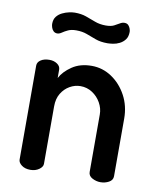

<svg xmlns="http://www.w3.org/2000/svg" viewBox="-79 -752 670 815"><g transform="rotate(10 256.0 -345.0)"><path d="M107 0Q84 0 69.5 -11Q55 -22 55 -35V-440Q55 -455 69.5 -464.5Q84 -474 107 -474Q126 -474 140 -464.5Q154 -455 154 -440V-404Q169 -433 203.5 -456.5Q238 -480 288 -480Q335 -480 374.5 -453.5Q414 -427 438 -382.5Q462 -338 462 -283V-35Q462 -18 445.5 -9Q429 0 409 0Q391 0 374 -9Q357 -18 357 -35V-283Q357 -309 343.5 -333Q330 -357 307 -372Q284 -387 256 -387Q232 -387 210 -374.5Q188 -362 174 -339Q160 -316 160 -283V-35Q160 -22 144.5 -11Q129 0 107 0ZM336 -586Q306 -586 284.5 -594Q263 -602 243 -609.5Q223 -617 197 -617Q176 -617 162 -610.5Q148 -604 138 -597Q128 -590 119 -590Q109 -590 102.5 -596.5Q96 -603 93.5 -612Q91 -621 91 -626Q91 -646 100.5 -658Q110 -670 124.5 -677Q139 -684 153.5 -687Q168 -690 178 -690Q206 -690 227 -682.5Q248 -675 269 -667Q290 -659 316 -659Q338 -659 351 -665.5Q364 -672 373.5 -678Q383 -684 393 -684Q404 -684 410 -677.5Q416 -671 418.5 -663Q421 -655 421 -650Q421 -629 411.5 -616.5Q402 -604 388 -597Q374 -590 359.5 -588Q345 -586 336 -586Z"/></g></svg>

Font: Dosis SemiBold
Style: Regular
Weight: 600
Designer: EdgarTolentino, PabloImpallari, IginoMarini
Foundry: EdgarTolentino, PabloImpallari, IginoMarini
Version: Version 3.001; ttfautohint (v1.8.2)